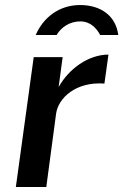

<svg xmlns="http://www.w3.org/2000/svg" viewBox="-20 -743 490 763"><path d="M122 -604H205C224 -636 258 -658 299 -658C340 -658 364 -630 378 -604H450C440 -681 380 -723 298 -723C216 -723 152 -674 122 -604ZM43 0H164L203 -292C212 -353 280 -419 395 -411L411 -526C331 -526 253 -469 213 -397L229 -516H114Z"/></svg>

Font: United Sans SemiBold
Style: Italic
Weight: 600
Italic angle: -8°
Designer: Pablo Impallari, Rodrigo Fuenzalida (Modified by Dan O. Williams)
Version: Version 1.000;PS 001.000;hotconv 1.0.88;makeotf.lib2.5.64775